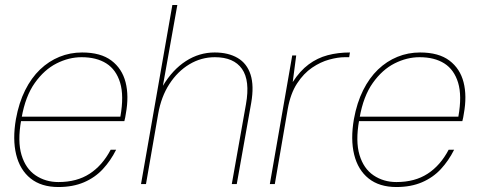

<svg xmlns="http://www.w3.org/2000/svg" viewBox="-20 -740 1919 772"><path d="M215 12Q146 12 103 -22.5Q60 -57 45 -118.5Q30 -180 44 -261Q56 -327 81 -377Q106 -427 141 -460.5Q176 -494 219 -511.5Q262 -529 310 -529Q385 -529 428 -496.5Q471 -464 485 -409Q499 -354 486 -283Q485 -274 483.5 -268Q482 -262 480 -253H54L57 -271H464Q479 -355 463 -407.5Q447 -460 407.5 -485Q368 -510 308 -510Q257 -510 207.5 -485Q158 -460 120 -406.5Q82 -353 67 -267L65 -256Q50 -172 66.5 -117Q83 -62 123 -35Q163 -8 215 -8Q289 -8 340.5 -41.5Q392 -75 425 -138H447Q425 -94 393.5 -60Q362 -26 317.5 -7Q273 12 215 12Z M547 0 673 -720H693L635 -395Q674 -460 727.5 -494.5Q781 -529 843 -529Q898 -529 935.5 -507Q973 -485 987.5 -440Q1002 -395 990 -326L932 0H912L969 -321Q986 -416 953 -463Q920 -510 844 -510Q789 -510 741.5 -481.5Q694 -453 661 -402Q628 -351 616 -282L567 0Z M1065 0 1155 -517H1171L1157 -410Q1186 -455 1221 -481Q1256 -507 1297.5 -518Q1339 -529 1387 -529L1384 -510H1366Q1339 -510 1304 -500.5Q1269 -491 1235 -468Q1201 -445 1174.5 -404.5Q1148 -364 1137 -302L1085 0Z M1574 12Q1505 12 1462 -22.5Q1419 -57 1404 -118.5Q1389 -180 1403 -261Q1415 -327 1440 -377Q1465 -427 1500 -460.5Q1535 -494 1578 -511.5Q1621 -529 1669 -529Q1744 -529 1787 -496.5Q1830 -464 1844 -409Q1858 -354 1845 -283Q1844 -274 1842.5 -268Q1841 -262 1839 -253H1413L1416 -271H1823Q1838 -355 1822 -407.5Q1806 -460 1766.5 -485Q1727 -510 1667 -510Q1616 -510 1566.5 -485Q1517 -460 1479 -406.5Q1441 -353 1426 -267L1424 -256Q1409 -172 1425.5 -117Q1442 -62 1482 -35Q1522 -8 1574 -8Q1648 -8 1699.5 -41.5Q1751 -75 1784 -138H1806Q1784 -94 1752.5 -60Q1721 -26 1676.5 -7Q1632 12 1574 12Z"/></svg>

Font: DM Sans 11pt Thin
Style: Italic
Weight: 250
Italic angle: -10°
Version: Version 4.004;gftools[0.9.30]